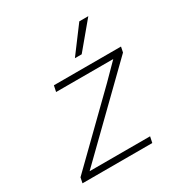

<svg xmlns="http://www.w3.org/2000/svg" viewBox="-178 -916 1007 1053"><g transform="rotate(-30 325.0 -389.0)"><path d="M49 -34 433 -409 529 -506H167L175 -544H600L593 -510L109 -38H492L484 0H42ZM471 -778H528L392 -615H349Z"/></g></svg>

Font: Azeret Mono Thin
Style: Italic
Weight: 100
Italic angle: -12°
Designer: Martin Vácha
Foundry: Displaay
Version: Version 1.000; Glyphs 3.0.3, build 3074